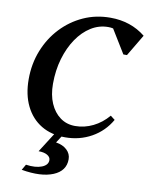

<svg xmlns="http://www.w3.org/2000/svg" viewBox="-101 -779 861 1103"><g transform="rotate(10 329.0 -227.5)"><path d="M315 16Q234 16 175 -19.5Q116 -55 83.5 -121Q51 -187 51 -277Q51 -367 82 -445Q113 -523 168 -581.5Q223 -640 295.5 -673Q368 -706 453 -706Q572 -706 658 -637L583 -511H562L478 -648Q465 -651 450 -651Q396 -651 349.5 -622Q303 -593 268 -541.5Q233 -490 213 -422Q193 -354 193 -275Q193 -210 214 -161.5Q235 -113 272.5 -85.5Q310 -58 360 -58Q414 -58 464 -82.5Q514 -107 552 -152L578 -132Q538 -62 468.5 -23Q399 16 315 16ZM102 243 121 210Q177 218 213 204Q249 190 249 161Q249 143 230 132Q211 121 179 121L263 -11H311L269 54Q309 60 333 82.5Q357 105 357 137Q357 205 287 234Q217 263 102 243Z"/></g></svg>

Font: Platypi Medium
Style: Italic
Weight: 500
Italic angle: -13°
Designer: David Sargent
Foundry: Bolt Cutter Type
Version: Version 1.200; ttfautohint (v1.8.4.7-5d5b)